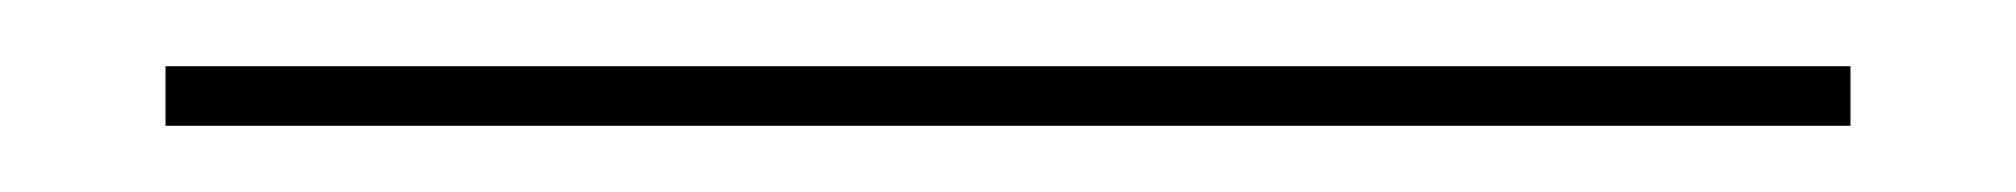

<svg xmlns="http://www.w3.org/2000/svg" viewBox="-20 103 609 58"><path d="M30 123H539V141H30Z"/></svg>

Font: IBM Plex Sans KR Thin
Style: Regular
Weight: 100
Designer: Mike Abbink; Paul van der Laan; Pieter van Rosmalen; Wujin Sim; Chorong Kim; Dohee Lee;
Foundry: Sandoll Inc.
Version: Version 1.001